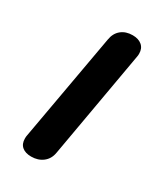

<svg xmlns="http://www.w3.org/2000/svg" viewBox="-137 -559 537 628"><g transform="rotate(30 131.5 -245.0)"><path d="M39 -31Q39 -39 40 -43L112 -447Q116 -472 133 -486Q150 -500 176 -500Q198 -500 211 -489Q224 -478 224 -458Q224 -451 223 -447L152 -43Q148 -18 130 -4Q112 10 86 10Q64 10 51.5 -0.5Q39 -11 39 -31Z"/></g></svg>

Font: Kodchasan SemiBold
Style: Italic
Weight: 600
Italic angle: -10°
Version: Version 1.000; ttfautohint (v1.6)